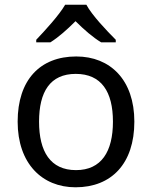

<svg xmlns="http://www.w3.org/2000/svg" viewBox="-20 -786 645 816"><path d="M347 -766H257C231 -721 171 -656 134 -617V-606H194C229 -628 265 -660 301 -696C337 -660 375 -627 410 -606H472V-617C434 -655 371 -721 347 -766ZM551 -269C551 -446 449 -546 304 -546C150 -546 55 -446 55 -269C55 -91 159 10 301 10C454 10 551 -91 551 -269ZM146 -269C146 -396 193 -472 302 -472C411 -472 460 -396 460 -269C460 -142 411 -63 303 -63C194 -63 146 -142 146 -269Z"/></svg>

Font: Noto Sans Sinhala UI
Style: Regular
Weight: 400
Designer: Jelle Bosma - Monotype Design Team
Foundry: Monotype Imaging Inc.
Version: Version 2.006